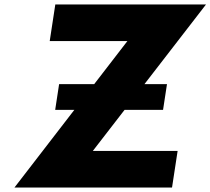

<svg xmlns="http://www.w3.org/2000/svg" viewBox="-20 -845 948 865"><path d="M541.2 -350H714.6L732.3 -466H630.8L908.2 -825H229.2L204 -660H554L404.4 -466H246.3L228.6 -350H314.9L45 0H755L780.2 -165H398.2Z"/></svg>

Font: Sztylet
Style: BdObl
Weight: 700
Foundry: Cannot Into Space Fonts, PlusOne Fonts
Version: Version 0.12